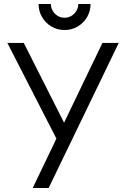

<svg xmlns="http://www.w3.org/2000/svg" viewBox="-20 -933 626 953"><path d="M300.5 -784Q265 -784 235.5 -801.2Q206 -818.5 188.8 -848.2Q171.5 -878 171.5 -913H232.5Q232.5 -894.5 241.8 -879Q251 -863.5 266.5 -854.2Q282 -845 300.5 -845Q319 -845 334.5 -854.2Q350 -863.5 359.2 -879Q368.5 -894.5 368.5 -913H429.5Q429.5 -878 412.2 -848.2Q395 -818.5 365.2 -801.2Q335.5 -784 300.5 -784ZM221.5 0H142.5L260 -245L16.5 -720H98L298 -324L488.5 -720H569.5Z"/></svg>

Font: Vela Sans
Style: Regular
Weight: 400
Designer: Principal design: Mikhail Sharanda - project Manrope.
Design modification: Ravid Balaliev
Foundry: Mikhail Sharanda
Version: Version 1.001